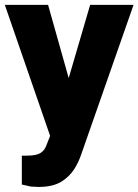

<svg xmlns="http://www.w3.org/2000/svg" viewBox="-22 -548 564 782"><path d="M309.6 78.6Q298.8 111.8 280.3 140.9Q261.7 169.9 230.5 190.4Q194.8 213.4 135.3 213.4L104 211.9L66.9 203.6V85.9H88.4Q126 85.9 143.3 75Q160.6 64 168.5 40L182.1 5.4L-2.4 -528.3H173.8L257.8 -230L345.2 -528.3H522Z"/></svg>

Font: Mardoto Black
Style: Regular
Weight: 900
Designer: Christian Robertson, Vahan Hovhannisyan
Foundry: Google
Version: Version 1.000